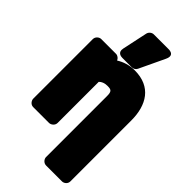

<svg xmlns="http://www.w3.org/2000/svg" viewBox="-320 -892 1205 1205"><g transform="rotate(45 282.0 -290.0)"><path d="M290 -386C323 -386 332 -379 332 -338V203C332 219 347 240 370 240H511C527 240 548 226 548 203V-338C548 -474 487 -576 341 -576C294 -576 252 -562 219 -541C214 -554 200 -566 184 -566H53C37 -566 16 -551 16 -528V0C16 16 30 38 53 38H194C210 38 232 23 232 0V-365C245 -378 262 -386 290 -386ZM266 -820C249 -820 233 -807 229 -790L193 -621C184 -579 220 -576 230 -576H314C328 -576 342 -584 348 -597L428 -766C456 -825 394 -820 394 -820Z"/></g></svg>

Font: Asimov Print
Style: E
Weight: 500
Designer: Google
Version: Version 2.000980; 2014